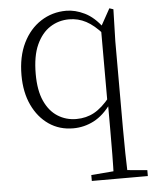

<svg xmlns="http://www.w3.org/2000/svg" viewBox="-55 -568 703 874"><g transform="rotate(-5 297.0 -131.0)"><path d="M329 260V233L452 223H474L585 233V260ZM266 14Q203 14 155 -19Q107 -52 79.5 -110.5Q52 -169 52 -247Q52 -332 82 -393.5Q112 -455 164 -488.5Q216 -522 280 -522Q321 -522 364 -501Q407 -480 444 -430H452L441 -401Q403 -444 367 -463Q331 -482 290 -482Q242 -482 203 -457Q164 -432 140.5 -380.5Q117 -329 117 -247Q117 -172 139 -123.5Q161 -75 199 -51Q237 -27 284 -27Q329 -27 365.5 -47Q402 -67 440 -114L450 -84H442Q405 -32 360.5 -9Q316 14 266 14ZM430 260Q432 204 432.5 147Q433 90 433 33V-82L431 -90V-431V-433L477 -516L495 -510L491 -364V33Q491 90 492 147Q493 204 495 260Z"/></g></svg>

Font: Noto Serif SC ExtraLight ExtraLight
Style: Regular
Weight: 250
Version: Version 2.002-H1;hotconv 1.1.0;makeotfexe 2.6.0